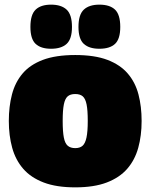

<svg xmlns="http://www.w3.org/2000/svg" viewBox="-20 -797 648 827"><path d="M18 -276Q18 -338 31.5 -390Q45 -442 77 -480Q109 -518 164.5 -539Q220 -560 304 -560Q388 -560 443 -539Q498 -518 530.5 -480Q563 -442 576.5 -390Q590 -338 590 -276Q590 -213 575.5 -160.5Q561 -108 528 -70Q495 -32 440 -11Q385 10 304 10Q223 10 168 -11Q113 -32 80 -70Q47 -108 32.5 -160.5Q18 -213 18 -276ZM250 -276Q250 -230 255 -204.5Q260 -179 272 -169Q284 -159 304 -159Q324 -159 335.5 -169Q347 -179 352.5 -204.5Q358 -230 358 -276Q358 -322 353 -347Q348 -372 336.5 -382Q325 -392 304 -392Q283 -392 271.5 -382Q260 -372 255 -347Q250 -322 250 -276ZM408 -587Q364 -587 341 -608Q318 -629 318 -681Q318 -734 341 -755.5Q364 -777 408 -777Q453 -777 475.5 -755.5Q498 -734 498 -681Q498 -629 475.5 -608Q453 -587 408 -587ZM200 -587Q156 -587 133.5 -608Q111 -629 111 -681Q111 -734 133.5 -755.5Q156 -777 200 -777Q244 -777 267 -755.5Q290 -734 290 -681Q290 -629 267 -608Q244 -587 200 -587Z"/></svg>

Font: Georama Black
Style: Regular
Weight: 900
Designer: Jean-Baptiste Levee
Foundry: Production Type
Version: Version 1.001